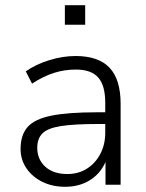

<svg xmlns="http://www.w3.org/2000/svg" viewBox="-20 -709 562 737"><path d="M230 8Q181 8 142.5 -11Q104 -30 81.5 -63Q59 -96 59 -137Q59 -191 86 -221.5Q113 -252 177 -265Q241 -278 353 -278H384V-314Q384 -381 357 -411.5Q330 -442 271 -442Q227 -442 186.5 -429Q146 -416 103 -388L79 -435Q117 -462 169 -478Q221 -494 270 -494Q358 -494 400.5 -449Q443 -404 443 -311V0H385V-87Q365 -42 324.5 -17Q284 8 230 8ZM238 -41Q281 -41 313.5 -61.5Q346 -82 365 -118Q384 -154 384 -200V-233H354Q264 -233 213.5 -225Q163 -217 143 -197Q123 -177 123 -142Q123 -97 154 -69Q185 -41 238 -41ZM229 -614V-689H307V-614Z"/></svg>

Font: Nunito Sans Light
Style: Regular
Weight: 300
Designer: Vernon Adams
Foundry: Vernon Adams
Version: Version 3.101; ttfautohint (v1.8.4.7-5d5b);gftools[0.9.27]